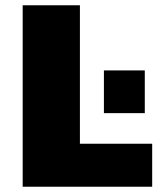

<svg xmlns="http://www.w3.org/2000/svg" viewBox="-20 -708 597 728"><path d="M66 0V-688H283V-163H557V0ZM374 -279V-441H529V-279Z"/></svg>

Font: Saira SemiExpanded ExtraBold
Style: Regular
Weight: 800
Width: 6
Designer: Hector Gatti with collaboration of the Omnibus-Type team
Foundry: Omnibus-Type
Version: Version 1.101